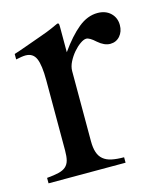

<svg xmlns="http://www.w3.org/2000/svg" viewBox="-78 -521 494 582"><g transform="rotate(-15 168.5 -230.5)"><path d="M3.9 -17.1Q26.4 -19 40.8 -22.5Q55.2 -25.9 63.5 -33.2Q71.8 -40.5 75 -52.5Q78.1 -64.5 78.1 -83.5V-303.2Q78.1 -351.1 69.1 -371.8Q60.1 -392.6 36.6 -392.6Q31.2 -392.6 23.2 -391.4Q15.1 -390.1 6.3 -388.2V-405.3Q15.6 -408.2 24.9 -411.4Q34.2 -414.6 43.5 -418L64 -425.3Q84.5 -432.6 96.7 -437Q108.9 -441.4 117.9 -444.8Q127 -448.2 135 -451.9Q143.1 -455.6 154.8 -460.9Q158.7 -460.9 159.4 -458.5Q160.2 -456.1 160.2 -447.8V-369.6Q190.9 -413.1 220 -436.8Q249 -460.4 280.3 -460.4Q305.7 -460.4 321.3 -445.6Q336.9 -430.7 336.9 -407.7Q336.9 -387.2 325 -373.5Q313 -359.9 294.4 -359.9Q275.9 -359.9 256.3 -377Q237.8 -394 227.5 -394Q219.7 -394 208.5 -386.2Q197.3 -378.4 186.8 -366.2Q176.3 -354 168.7 -339.1Q161.1 -324.2 161.1 -310.1V-90.3Q161.1 -69.3 165.8 -55.2Q170.4 -41 180.7 -32.5Q190.9 -23.9 207 -20.5Q223.1 -17.1 245.6 -17.1V0H3.9Z"/></g></svg>

Font: Dima Niloofar
Style: Regular
Weight: 400
Designer: R.Balvardi
Foundry: Dima Software Group
Version: Version 3.00;November 13, 2018;FontCreator 11.5.0.2427 64-bi